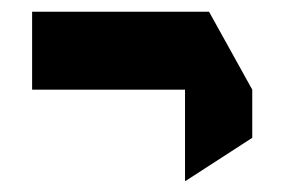

<svg xmlns="http://www.w3.org/2000/svg" viewBox="-20 -458 493 333"><path d="M35.7 -302.5V-437.6H342.6L417.5 -302.5ZM300.9 -144.2V-302.5H417.5V-219L301.9 -144.2Z"/></svg>

Font: Foldit Thin
Style: Regular
Weight: 100
Designer: Sophia Tai
Foundry: Sophia Tai
Version: Version 1.003